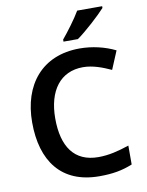

<svg xmlns="http://www.w3.org/2000/svg" viewBox="-101 -1009 836 1090"><g transform="rotate(-10 317.5 -464.0)"><path d="M565 -928V-938H421C395 -893 345 -827 314 -790V-778H397C447 -813 532 -891 565 -928ZM397 -616C453 -616 508 -595 558 -572L602 -677C541 -707 469 -724 397 -724C179 -724 59 -573 59 -357C59 -135 163 10 383 10C460 10 515 0 574 -24V-133C512 -112 456 -98 396 -98C257 -98 192 -194 192 -356C192 -517 267 -616 397 -616Z"/></g></svg>

Font: Noto Sans Arabic SemBd
Style: Regular
Weight: 600
Designer: Monotype Design Team, Nadine Chahine, Nizar Qandah and Khaled Hosny
Foundry: Monotype Imaging Inc.
Version: Version 2.012